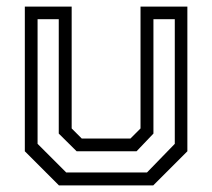

<svg xmlns="http://www.w3.org/2000/svg" viewBox="-20 -560 641 580"><path d="M158 0 55 -103V-540H196.5V-172L227 -141.5H374L404.5 -172V-540H546V-103L443 0ZM180 -39H424L508 -125.5V-502H443.5V-156.5L392.5 -103H211.5L157.5 -156.5V-502H93.5V-125.5Z"/></svg>

Font: Tourney Thin
Style: Regular
Weight: 400
Version: Version 1.015